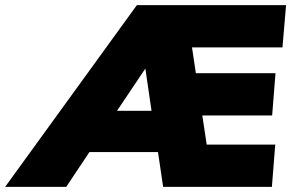

<svg xmlns="http://www.w3.org/2000/svg" viewBox="-93 -725 1130 745"><path d="M652 -541 667 -441H976L963 -277H692L709 -164H975L962 0H540L520 -135H254L164 0H-73L438 -705H1017L1003 -541ZM495 -295 471 -459 361 -295Z"/></svg>

Font: Nunito Sans Heavy Heavy
Style: Italic
Weight: 400
Italic angle: -4.541°
Designer: Vernon Adams
Foundry: Vernon Adams
Version: Version 2.002